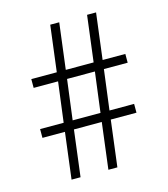

<svg xmlns="http://www.w3.org/2000/svg" viewBox="-106 -783 757 866"><g transform="rotate(-15 272.5 -350.0)"><path d="M391 -444 367 -257H482V-216H362L335 0H293L320 -216H190L163 0H121L148 -216H43V-257H153L177 -444H63V-485H182L209 -700H251L224 -485H354L381 -700H423L396 -485H502V-444ZM349 -444H219L195 -257H325Z"/></g></svg>

Font: KoHo Light
Style: Regular
Weight: 300
Version: Version 1.000; ttfautohint (v1.6)